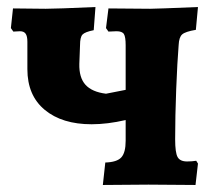

<svg xmlns="http://www.w3.org/2000/svg" viewBox="-20 -526 608 547"><path d="M539 -68 544 -60 537 1 403 0 273 1 280 -63Q313 -64 325.5 -77.5Q338 -91 338 -125V-184Q286 -172 241 -172Q157 -172 107.5 -213Q58 -254 58 -329V-407Q58 -423 53 -430Q48 -437 37 -437L18 -436L11 -446L17 -502L110 -501Q140 -501 252 -506L247 -440Q222 -435 215 -427.5Q208 -420 208 -397L206 -344Q205 -305 223.5 -284.5Q242 -264 282 -259L338 -270V-397Q338 -421 333 -429Q328 -437 312 -437L289 -436L282 -446L289 -502L408 -501Q424 -501 544 -506L538 -441Q508 -436 499 -428Q490 -420 489 -398Q485 -349 482 -272Q479 -195 479 -129Q479 -91 486 -78.5Q493 -66 513 -66Q527 -66 539 -68Z"/></svg>

Font: Alegreya SC ExtraBold
Style: Regular
Weight: 800
Designer: Juan Pablo del Peral
Foundry: Huerta Tipografica
Version: Version 2.007; ttfautohint (v1.6)